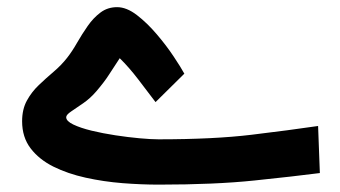

<svg xmlns="http://www.w3.org/2000/svg" viewBox="-20 -514 947 534"><path d="M420.9 -126.5Q574.2 -126.5 679.7 -139.2Q785.2 -151.9 864.7 -163.6L869.6 -32.7Q797.4 -23.4 687.5 -12Q577.6 -0.5 421.9 -0.5Q373.5 -0.5 320.8 -4.6Q268.1 -8.8 218.3 -19.8Q168.5 -30.8 128.7 -50.5Q88.9 -70.3 65.2 -101.3Q41.5 -132.3 41.5 -176.8Q41.5 -210 54.7 -234.1Q67.9 -258.3 87.9 -277.3Q107.9 -296.4 129.2 -314.5Q150.4 -332.5 166.5 -353Q180.7 -371.1 194.3 -395Q208 -418.9 223.9 -441.7Q239.7 -464.4 259.5 -479.2Q279.3 -494.1 305.7 -494.1Q332 -494.1 360.6 -472.2Q389.2 -450.2 416 -418.7Q442.9 -387.2 463.1 -356.7Q483.4 -326.2 492.7 -309.1L412.6 -230Q390.1 -259.8 364.5 -293.2Q338.9 -326.7 313 -352.1Q294.9 -324.7 282.7 -305.7Q270.5 -286.6 248.5 -260.7Q231.4 -240.7 211.7 -227.1Q191.9 -213.4 178 -204.1Q164.1 -194.8 164.1 -188Q164.1 -177.2 183.8 -167.7Q203.6 -158.2 234.6 -150.6Q265.6 -143.1 301 -137.7Q336.4 -132.3 368.4 -129.4Q400.4 -126.5 420.9 -126.5Z"/></svg>

Font: Vazirmatn UI NL
Style: Bold
Weight: 700
Designer: Saber Rastikerdar
Foundry: Saber Rastikerdar
Version: Version 33.003